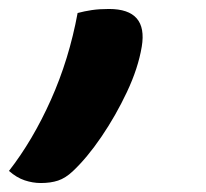

<svg xmlns="http://www.w3.org/2000/svg" viewBox="-90 -210 460 428"><path d="M1 198Q-17 198 -35 192Q-53 186 -70 171Q-17 103 23.5 12.5Q64 -78 83 -181Q98 -185 114.5 -187.5Q131 -190 153 -190Q240 -190 226 -106Q218 -58 193 -5Q168 48 136 95Q104 142 72 172Q56 187 39.5 192.5Q23 198 1 198Z"/></svg>

Font: Recursive Sn Csl St
Style: Bold Italic
Weight: 700
Italic angle: -15°
Version: Version 1.079;hotconv 1.0.112;makeotfexe 2.5.65598; ttfautoh